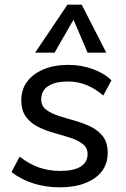

<svg xmlns="http://www.w3.org/2000/svg" viewBox="-20 -793 537 820"><path d="M235 7Q175 7 123 -9.5Q71 -26 29 -58L64 -124Q105 -92 147 -77.5Q189 -63 237 -63Q295 -63 324.5 -81.5Q354 -100 354 -135Q354 -162 333.5 -178Q313 -194 280.5 -204.5Q248 -215 211.5 -225Q175 -235 143 -251Q111 -267 91 -294Q71 -321 71 -365Q71 -411 96 -444.5Q121 -478 166.5 -497Q212 -516 272 -516Q326 -516 375 -498.5Q424 -481 456 -450L421 -385Q351 -445 272 -445Q216 -445 186 -425.5Q156 -406 156 -369Q156 -341 176.5 -325Q197 -309 229.5 -298.5Q262 -288 298 -278Q334 -268 366.5 -252.5Q399 -237 419.5 -210.5Q440 -184 440 -140Q440 -71 384 -32Q328 7 235 7ZM213 -568H130L268 -773H329L434 -568H354L294 -709Z"/></svg>

Font: Muli Medium
Style: Italic
Weight: 500
Italic angle: -4.541°
Designer: Vernon Adams
Foundry: Vernon Adams
Version: Version 2.100; ttfautohint (v1.8.1.43-b0c9)